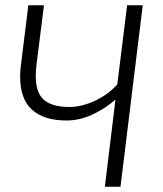

<svg xmlns="http://www.w3.org/2000/svg" viewBox="-20 -705 616 725"><path d="M519 -685 435 0H376L416 -329Q376 -294 328 -272Q280 -250 231 -250Q146 -250 101 -290.5Q56 -331 56 -416Q56 -436 59 -459L87 -685H146L118 -462Q115 -439 115 -419Q115 -353 147 -327Q179 -301 242 -301Q267 -301 293.5 -308Q320 -315 344 -327Q368 -339 388.5 -354.5Q409 -370 423 -387L460 -685Z"/></svg>

Font: Glekhifnjqigglhiwekvrgaqftz
Style: Regular
Weight: 300
Italic angle: -8°
Designer: Carrois Corporate & Edenspiekermann
Foundry: Carrois Corporate GbR & Edenspiekermann AG
Version: Version 2.001